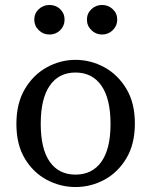

<svg xmlns="http://www.w3.org/2000/svg" viewBox="-20 -740 609 773"><path d="M284 13Q223 13 168.5 -16Q114 -45 80 -101.5Q46 -158 46 -241Q46 -324 80 -381.5Q114 -439 168.5 -469Q223 -499 284 -499Q345 -499 399.5 -469.5Q454 -440 488.5 -383Q523 -326 523 -243Q523 -160 489 -103Q455 -46 400.5 -16.5Q346 13 284 13ZM284 -37Q351 -37 388 -88.5Q425 -140 425 -241Q425 -343 388 -395.5Q351 -448 284 -448Q217 -448 180.5 -395.5Q144 -343 144 -242Q144 -140 180.5 -88.5Q217 -37 284 -37ZM179 -601Q154 -601 136 -618.5Q118 -636 118 -661Q118 -686 136 -703Q154 -720 179 -720Q205 -720 222.5 -703Q240 -686 240 -661Q240 -636 222.5 -618.5Q205 -601 179 -601ZM391 -601Q366 -601 348 -618.5Q330 -636 330 -661Q330 -686 348 -703Q366 -720 391 -720Q416 -720 434 -703Q452 -686 452 -661Q452 -636 434 -618.5Q416 -601 391 -601Z"/></svg>

Font: Source Serif 4 SmText
Style: Regular
Weight: 400
Designer: Frank Grießhammer
Foundry: Adobe
Version: Version 4.005;hotconv 1.1.0;makeotfexe 2.6.0